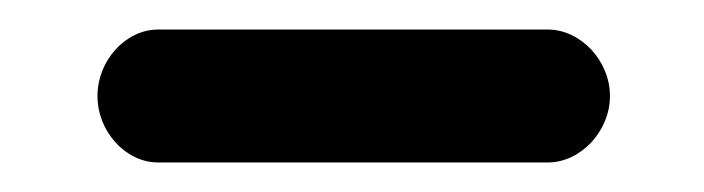

<svg xmlns="http://www.w3.org/2000/svg" viewBox="-20 -340 477 130"><path d="M87 -230H351C373 -230 393 -251 393 -275C393 -299 373 -320 351 -320H87C65 -320 46 -299 46 -275C46 -251 65 -230 87 -230Z"/></svg>

Font: Electronic
Style: Circ
Weight: 900
Version: Version 1.011